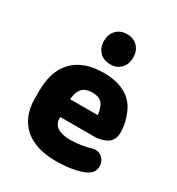

<svg xmlns="http://www.w3.org/2000/svg" viewBox="-150 -695 742 803"><g transform="rotate(30 221.0 -293.5)"><path d="M162 -158H325Q359 -158 386 -173.5Q413 -189 413 -229Q413 -261 401.5 -296Q390 -331 374 -351Q328 -409 228 -409Q133 -409 82 -357.5Q31 -306 31 -209V-173Q31 -85 84.5 -37Q138 11 237 11Q287 11 329 2Q371 -7 389 -22Q398 -28 403 -39Q408 -50 408 -61Q408 -83 393.5 -98Q379 -113 359 -113Q353 -113 345 -111Q328 -105 300 -100.5Q272 -96 245 -96Q205 -96 183.5 -110Q162 -124 162 -151ZM294 -243H160Q164 -281 180 -297.5Q196 -314 229 -314Q259 -314 274 -298Q289 -282 294 -243ZM232 -598Q200 -598 180.5 -578Q161 -558 161 -526Q161 -493 180.5 -473Q200 -453 232 -453Q263 -453 282.5 -473Q302 -493 302 -526Q302 -558 282.5 -578Q263 -598 232 -598Z"/></g></svg>

Font: Beiruti ExtraBold
Style: Regular
Weight: 800
Designer: Arlette Boutros
Foundry: Boutros
Version: Version 1.41